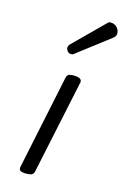

<svg xmlns="http://www.w3.org/2000/svg" viewBox="-157 -856 601 920"><g transform="rotate(20 143.5 -396.0)"><path d="M96 14Q82 14 75.5 10Q69 6 69 -6L126 -482Q128 -499 140.5 -503Q153 -507 170 -507Q184 -507 192.5 -502.5Q201 -498 201 -487L143 -11Q141 5 127 9.5Q113 14 96 14ZM110 -598Q100 -598 92.5 -606Q85 -614 85 -624Q85 -631 89 -637L226 -799Q230 -804 234 -805Q238 -806 242 -806Q262 -806 274.5 -793Q287 -780 287 -763Q287 -752 274 -740L124 -603Q119 -598 110 -598Z"/></g></svg>

Font: Kite One
Style: Regular
Weight: 400
Designer: Eduardo Rodriguez Tunni
Foundry: Eduardo Rodriguez Tunni
Version: Version 1.002; ttfautohint (v1.8.4.7-5d5b);gftools[0.9.23]